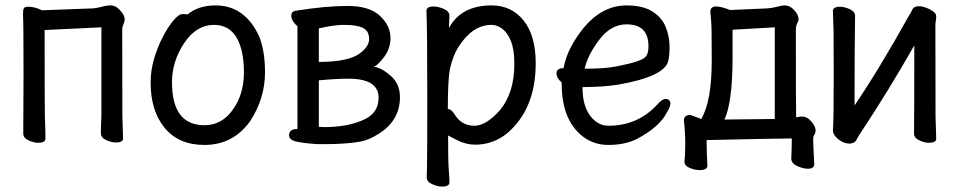

<svg xmlns="http://www.w3.org/2000/svg" viewBox="-20 -512 3540 710"><path d="M121 16Q105 16 85.5 7Q66 -2 66 -18L67 -234Q67 -432 65 -459Q65 -475 68 -481Q71 -487 85 -487Q109 -487 135 -474L324 -481Q343 -483 358.5 -487.5Q374 -492 391 -492Q408 -492 424.5 -473.5Q441 -455 441 -442Q441 -432 436.5 -422.5Q432 -413 432 -402Q432 -101 432.5 -80.5Q433 -60 434 -36Q435 -12 435 0Q435 15 409 15Q392 15 372.5 6Q353 -3 353 -19Q353 -44 355 -82V-411L145 -401Q145 -100 146 -79Q148 -34 148 1Q148 16 121 16Z M736 24Q641 24 589 -39Q537 -102 537 -207Q537 -252 550 -295.5Q563 -339 582 -375.5Q601 -412 621 -436Q641 -460 655 -460Q672 -460 673 -458Q713 -492 777 -492Q886 -492 939 -376Q960 -322 960 -245Q960 -148 905 -64Q842 24 736 24ZM736 -49Q818 -49 862 -143Q882 -188 882 -245Q882 -327 854.5 -373.5Q827 -420 771 -420Q706 -420 661 -352.5Q616 -285 616 -208Q616 -49 736 -49Z M1153 21Q1107 18 1078 12Q1049 6 1049 -12Q1049 -35 1080 -35V-415Q1073 -420 1065 -431.5Q1057 -443 1057 -453Q1057 -469 1072 -472Q1183 -490 1265 -490Q1346 -490 1385 -453.5Q1424 -417 1424 -371Q1424 -333 1400.5 -301.5Q1377 -270 1362 -265Q1390 -262 1424.5 -232Q1459 -202 1459 -153Q1459 -66 1380 -17Q1344 6 1311 12Q1260 21 1180 21ZM1179 -42Q1259 -42 1315 -65Q1380 -89 1380 -151Q1380 -221 1268 -221Q1223 -221 1159 -215V-43ZM1159 -283Q1274 -283 1315 -318Q1345 -342 1345 -367Q1345 -397 1323 -408.5Q1301 -420 1251 -420Q1215 -420 1159 -407Z M1615 178Q1598 178 1578 169Q1558 160 1558 144Q1558 132 1559 106Q1560 80 1560 -157Q1560 -403 1557 -472Q1557 -488 1583 -488Q1601 -488 1621.5 -479Q1642 -470 1642 -454Q1642 -448 1641 -432Q1640 -420 1640 -408Q1685 -492 1798 -492Q1871 -492 1916 -436.5Q1961 -381 1961 -278Q1961 -108 1854 -18Q1802 23 1737 23Q1703 23 1670 6L1637 -11Q1637 87 1639.5 116Q1642 145 1642 162Q1642 178 1615 178ZM1734 -47Q1778 -47 1829 -105Q1882 -169 1882 -276Q1882 -328 1869.5 -359.5Q1857 -391 1837.5 -405.5Q1818 -420 1798 -420Q1728 -420 1677 -341Q1653 -303 1643 -253Q1636 -210 1636 -109Q1649 -109 1661 -89Q1687 -47 1734 -47Z M2230 24Q2180 24 2141 -3Q2102 -30 2079.5 -79.5Q2057 -129 2057 -207Q2038 -223 2038 -241Q2038 -260 2064 -260Q2077 -333 2139 -410Q2208 -492 2297 -492Q2357 -492 2392.5 -469.5Q2428 -447 2442 -411.5Q2456 -376 2456 -340Q2456 -305 2451 -286Q2437 -229 2266 -199Q2209 -190 2134 -190Q2134 -122 2162 -84.5Q2190 -47 2230 -47Q2340 -47 2413 -128Q2429 -146 2441 -146Q2459 -146 2459 -128Q2459 -118 2445 -94Q2417 -41 2333 3Q2289 24 2230 24ZM2142 -258H2150Q2215 -258 2259.5 -266.5Q2304 -275 2332.5 -284Q2361 -293 2369.5 -304.5Q2378 -316 2378 -341Q2378 -422 2297 -422Q2239 -422 2196 -365Q2153 -308 2142 -258Z M2567 117Q2550 117 2530.5 109Q2511 101 2511 85Q2514 62 2514 22Q2514 -26 2509 -66Q2509 -87 2533 -87L2573 -72Q2612 -136 2612 -291Q2612 -417 2609.5 -438Q2607 -459 2607 -469Q2607 -488 2628 -488Q2647 -488 2680 -475L2818 -481Q2840 -483 2855.5 -487.5Q2871 -492 2882 -492Q2901 -492 2917 -474.5Q2933 -457 2933 -442Q2933 -435 2928 -425.5Q2923 -416 2923 -402Q2923 -101 2924 -81V-78Q2937 -81 2945 -81Q2965 -81 2980.5 -62.5Q2996 -44 2996 -30Q2996 -21 2991.5 -14Q2987 -7 2987 2Q2987 17 2991 95Q2991 112 2967 112Q2950 112 2928 102Q2906 92 2906 74Q2908 36 2908 0Q2857 0 2593 6Q2593 58 2596 100Q2596 117 2567 117ZM2659 -70 2845 -72V-411L2689 -402V-301Q2689 -134 2659 -70Z M3121 19Q3100 19 3080 3Q3060 -13 3060 -31Q3063 -61 3063 -225Q3063 -374 3062.5 -395Q3062 -416 3061 -438.5Q3060 -461 3060 -471Q3060 -487 3086 -487Q3103 -487 3122.5 -478Q3142 -469 3142 -453Q3140 -335 3140 -122Q3231 -256 3344 -459Q3346 -460 3352.5 -474.5Q3359 -489 3378 -489Q3389 -489 3403.5 -484Q3418 -479 3430 -470.5Q3442 -462 3442 -452Q3442 -441 3440.5 -434.5Q3439 -428 3439 -415Q3439 -100 3439.5 -79.5Q3440 -59 3441 -35Q3442 -11 3442 1Q3442 16 3415 16Q3399 16 3379.5 7Q3360 -2 3360 -18Q3361 -81 3361 -344Q3264 -174 3164 -23Q3155 -10 3147.5 4.5Q3140 19 3121 19Z"/></svg>

Font: LXGW WenKai Mono Medium
Style: Regular
Weight: 500
Monospace: yes
Designer: LXGW / Fontworks Inc.
Foundry: LXGW / Fontworks Inc.
Version: Version 1.520; June 14, 2025